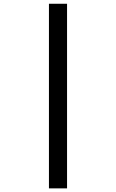

<svg xmlns="http://www.w3.org/2000/svg" viewBox="-20 -865 626 1036"><path d="M244.1 151.4V-844.7H341.8V151.4Z"/></svg>

Font: Caskaydia Cove
Style: Regular
Weight: 400
Monospace: yes
Designer: Aaron Bell
Foundry: Saja Typeworks
Version: Version 4.300; ttfautohint (v1.8.3)